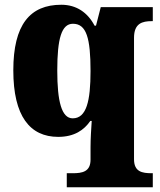

<svg xmlns="http://www.w3.org/2000/svg" viewBox="-20 -566 672 808"><path d="M261 222H623V163H619C578 163 544 157 544 104V-407C544 -468 579 -477 619 -477H623V-536H404L384 -458H378C349 -513 302 -546 238 -546C106 -546 36 -462 36 -270C36 -77 106 10 225 10C293 10 334 -19 360 -57H366C364 -27 361 17 361 54V106C361 157 326 163 286 163H261ZM286 -68C239 -68 221 -140 221 -269C221 -404 239 -466 287 -466C344 -466 361 -405 361 -267C361 -141 344 -68 286 -68Z"/></svg>

Font: Noto Serif Tamil SemiCondensed Black
Style: Regular
Weight: 900
Width: 4
Designer: Indian Type Foundry, Tom Grace, and the Monotype Design Team
Foundry: Monotype Imaging Inc.
Version: Version 2.004